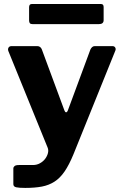

<svg xmlns="http://www.w3.org/2000/svg" viewBox="-20 -756 606 941"><path d="M103.7 165Q73.3 165 59.4 161.9Q45.4 158.7 45.4 146.4V69.5Q45.4 63.2 51.3 58Q57.1 52.8 73.7 52.8H141.6Q160.6 52.8 176.1 44Q191.7 35.3 201.5 22.2Q211.3 9.1 215 -5.7Q218.6 -20.6 213.4 -32.7L20.9 -505.9Q17.5 -515.2 21.8 -522.6Q26.2 -530 36.7 -530H163.2Q171 -530 176.9 -525.3Q182.7 -520.6 185.2 -513.4L295.7 -214.8Q299 -205.8 304 -205.6Q309 -205.4 313 -216L423.2 -513.7Q426.6 -520.6 431.8 -525.3Q437 -530 444.6 -530H530.7Q540.7 -530 544.8 -522.7Q549 -515.4 544.8 -506.7L340.1 0Q318.7 52.1 296.5 84.4Q274.3 116.8 247.1 134.2Q220 151.7 185.3 158.4Q150.5 165 103.7 165ZM487.9 -721.7V-657.1Q487.9 -637.7 464.3 -637.7H140.3Q130.2 -637.7 126.4 -642.2Q122.6 -646.7 122.6 -655.7V-720Q122.6 -736.3 135.4 -736.3H475Q487.9 -736.3 487.9 -721.7Z"/></svg>

Font: Libre Franklin Thin
Style: Regular
Weight: 100
Designer: Pablo Impallari, Rodrigo Fuenzalida, Nhung Nguyen
Foundry: Impallari Type
Version: Version 3.000